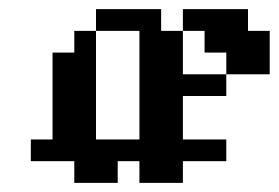

<svg xmlns="http://www.w3.org/2000/svg" viewBox="-20 -401 611 421"><path d="M95.2 -95.2H142.9V-47.6H95.2ZM142.9 -95.2H190.5V-47.6H142.9ZM190.5 -95.2H238.1V-47.6H190.5ZM142.9 -47.6H190.5V0H142.9ZM190.5 -47.6H238.1V0H190.5ZM47.6 -95.2H95.2V-47.6H47.6ZM95.2 -142.9H142.9V-95.2H95.2ZM95.2 -190.5H142.9V-142.9H95.2ZM95.2 -238.1H142.9V-190.5H95.2ZM142.9 -142.9H190.5V-95.2H142.9ZM142.9 -190.5H190.5V-142.9H142.9ZM142.9 -238.1H190.5V-190.5H142.9ZM142.9 -285.7H190.5V-238.1H142.9ZM285.7 -333.3H333.3V-285.7H285.7ZM190.5 -381H238.1V-333.3H190.5ZM238.1 -381H285.7V-333.3H238.1ZM285.7 -381H333.3V-333.3H285.7ZM142.9 -333.3H190.5V-285.7H142.9ZM95.2 -285.7H142.9V-238.1H95.2ZM285.7 -95.2H333.3V-47.6H285.7ZM238.1 -95.2H285.7V-47.6H238.1ZM285.7 -47.6H333.3V0H285.7ZM333.3 -47.6H381V0H333.3ZM285.7 -190.5H333.3V-142.9H285.7ZM333.3 -190.5H381V-142.9H333.3ZM333.3 -238.1H381V-190.5H333.3ZM285.7 -285.7H333.3V-238.1H285.7ZM285.7 -238.1H333.3V-190.5H285.7ZM333.3 -333.3H381V-285.7H333.3ZM381 -381H428.6V-333.3H381ZM476.2 -381H523.8V-333.3H476.2ZM428.6 -381H476.2V-333.3H428.6ZM476.2 -333.3H523.8V-285.7H476.2ZM381 -95.2H428.6V-47.6H381ZM428.6 -333.3H476.2V-285.7H428.6ZM523.8 -333.3H571.4V-285.7H523.8ZM523.8 -285.7H571.4V-238.1H523.8ZM476.2 -285.7H523.8V-238.1H476.2ZM428.6 -238.1H476.2V-190.5H428.6ZM381 -238.1H428.6V-190.5H381ZM285.7 -142.9H333.3V-95.2H285.7ZM333.3 -142.9H381V-95.2H333.3ZM428.6 -95.2H476.2V-47.6H428.6ZM333.3 -285.7H381V-238.1H333.3ZM333.3 -95.2H381V-47.6H333.3Z"/></svg>

Font: Jacquard 12
Style: Regular
Weight: 400
Designer: Sarah Cadigan-Fried
Version: Version 1.000; ttfautohint (v1.8.4.7-5d5b)